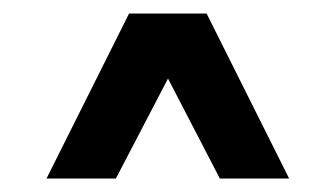

<svg xmlns="http://www.w3.org/2000/svg" viewBox="-20 -728 497 284"><path d="M170.9 -708H285.6L407.7 -463.9H305.2L228.5 -611.8L151.4 -463.9H48.8Z"/></svg>

Font: California Gothic
Style: Regular
Weight: 400
Version: Version 2.2;